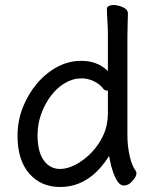

<svg xmlns="http://www.w3.org/2000/svg" viewBox="-20 -729 615 767"><path d="M411 -445V-587Q411 -618 409 -647Q407 -676 407 -693Q407 -702 417 -706Q424 -709 433 -709Q450 -709 469 -701Q491 -692 491 -675Q491 -663 490 -637.5Q489 -612 489 -586V-187Q489 -146 498 -106Q507 -66 522 -47Q525 -42 525 -37Q525 -23 509 -6Q494 12 475 12Q460 12 449 -5Q430 -34 419 -89Q417 -98 416 -106Q376 -44 331 -15Q281 18 220 18Q144 18 97 -35.5Q50 -89 50 -187Q50 -246 71 -299.5Q92 -353 127.5 -395Q163 -437 208.5 -461.5Q254 -486 305 -486Q344 -486 375 -471Q396 -460 411 -445ZM411 -367Q409 -367 407 -367Q399 -367 393 -374Q379 -393 355 -404.5Q331 -416 306 -416Q271 -416 239 -397Q207 -378 182.5 -345Q158 -312 144 -272Q130 -232 130 -190Q130 -122 155 -88Q180 -54 220 -54Q249 -54 282.5 -71.5Q316 -89 345.5 -119.5Q375 -150 393 -189.5Q411 -229 411 -275Z"/></svg>

Font: Moon Stars Kai
Style: Bold
Weight: 700
Designer: GuiWonder
Version: Version 1.101